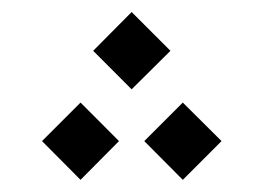

<svg xmlns="http://www.w3.org/2000/svg" viewBox="-20 -374 433 319"><path d="M198.7 -225.6 263.2 -289.6 198.7 -354 134.8 -289.6ZM283.7 -75.2 348.1 -139.6 283.7 -203.6 219.7 -139.6ZM113.8 -75.2 177.7 -139.6 113.8 -203.6 49.8 -139.6Z"/></svg>

Font: Estedad Regular
Style: Regular
Weight: 400
Designer: Amin Abedi
Version: Version 7.3